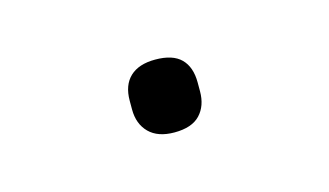

<svg xmlns="http://www.w3.org/2000/svg" viewBox="-30 -573 327 191"><g transform="rotate(-15 134.0 -477.5)"><path d="M134 -440Q117 -440 108 -449Q99 -458 99 -473V-482Q99 -498 108 -506.5Q117 -515 134 -515Q152 -515 160.5 -506.5Q169 -498 169 -482V-473Q169 -458 160.5 -449Q152 -440 134 -440Z"/></g></svg>

Font: IBM Plex Sans ExtraLight
Style: Regular
Weight: 250
Designer: Mike Abbink, Paul van der Laan, Pieter van Rosmalen
Foundry: Bold Monday
Version: Version 3.201